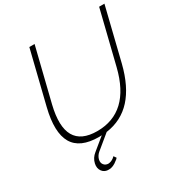

<svg xmlns="http://www.w3.org/2000/svg" viewBox="-236 -977 1317 1396"><g transform="rotate(-30 422.5 -279.5)"><path d="M845.2 -810.1 736.8 -369.1Q694.3 -199.2 609.1 -105.7Q523.9 -12.2 393.1 5.9L273.9 104Q251 124 244.1 151.9Q238.3 177.7 252.2 194.8Q266.1 211.9 290 211.9Q313 210.4 334 194.8Q335 193.8 339.4 190.2Q343.8 186.5 347.2 183.1L361.8 204.1Q361.3 204.6 357.9 208.5Q354.5 212.4 351.3 215.1Q348.1 217.8 345.2 219.2Q308.1 251 272 251Q235.4 252.4 215.6 226.1Q195.8 199.7 204.1 162.1Q213.4 119.6 249 91.8L350.1 8.8Q343.3 9.8 328.1 9.8Q168.5 9.8 113.8 -84.7Q59.1 -179.2 106 -369.1L214.8 -810.1H258.8L148.9 -365.2Q68.4 -33.2 337.9 -33.2Q608.9 -33.2 690.9 -365.2L800.8 -810.1Z"/></g></svg>

Font: Sinkin Sans 200 X Light Italic
Style: Regular
Weight: 200
Italic angle: -112°
Designer: Keith Bates
Foundry: K-Type
Version: Sinkin Sans (version 1.0)  by Keith Bates   •   © 2014   www